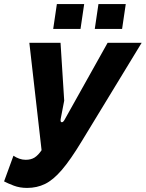

<svg xmlns="http://www.w3.org/2000/svg" viewBox="-67 -910 715 942"><path d="M66 12Q30 12 1 1Q-28 -10 -47 -20L-1 -146Q12 -137 27.5 -131.5Q43 -126 59 -126Q85 -126 102.5 -137Q120 -148 137 -173L77 -700H230L248 -416L231 -328Q228 -312 235 -310.5Q242 -309 249 -321L461 -700H628L334 -217Q279 -126 236.5 -76.5Q194 -27 154 -7.5Q114 12 66 12ZM398 -768 416 -890H550L532 -768ZM194 -768 212 -890H346L328 -768Z"/></svg>

Font: Finlandica
Style: Italic
Weight: 400
Italic angle: -8°
Designer: Niklas Ekholm, Juho Hiilivirta, Jaakko Suomalainen
Foundry: Helsinki Type Studio
Version: Version 1.064